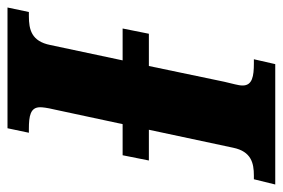

<svg xmlns="http://www.w3.org/2000/svg" viewBox="-162 -613 754 512"><g transform="rotate(-90 215.0 -357.0)"><path d="M-21 0H300L313 -57H302C268 -57 243 -61 243 -87C243 -99 248 -113 253 -136L295 -337H381L395 -407H310L351 -600C361 -650 392 -657 428 -657H439L451 -714H129L117 -657H127C162 -657 185 -653 185 -627C185 -621 184 -610 179 -589L140 -407H57L43 -337H125L77 -112C67 -64 36 -57 3 -57H-7Z"/></g></svg>

Font: Noto Serif ExtraCondensed Black
Style: Italic
Weight: 900
Width: 2
Italic angle: -12°
Designer: Monotype Design Team
Foundry: Monotype Imaging Inc.
Version: Version 2.014